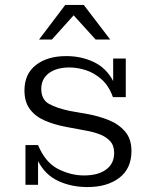

<svg xmlns="http://www.w3.org/2000/svg" viewBox="-20 -748 627 777"><path d="M138 -588 244 -728H319L426 -588H367L278 -686L190 -588ZM83 0V-161H134Q163 -91 214.5 -64.5Q266 -38 320 -38Q377 -38 409.5 -62Q442 -86 442 -129Q442 -159 425.5 -177Q409 -195 382 -205Q355 -215 325 -220L250 -234Q201 -243 162.5 -259.5Q124 -276 101.5 -305.5Q79 -335 79 -382Q79 -449 125.5 -485Q172 -521 248 -521Q309 -521 359.5 -497Q410 -473 438 -420V-511H489V-355H437Q421 -400 391.5 -426.5Q362 -453 327.5 -464Q293 -475 261 -475Q209 -475 178 -452Q147 -429 147 -388Q147 -345 178.5 -327.5Q210 -310 263 -299L337 -286Q380 -278 420 -262Q460 -246 486 -216Q512 -186 512 -137Q512 -66 463 -28.5Q414 9 334 9Q269 9 216 -15.5Q163 -40 134 -96V0Z"/></svg>

Font: Montagu Slab 16pt Light
Style: Regular
Weight: 300
Designer: Florian Karsten
Foundry: Florian Karsten
Version: Version 1.000; ttfautohint (v1.8.3)